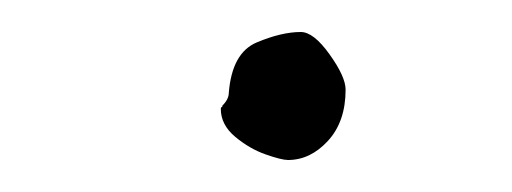

<svg xmlns="http://www.w3.org/2000/svg" viewBox="-20 -435 320 120"><path d="M160 -335Q156 -335 146 -338.5Q136 -342 127 -349.5Q118 -357 118 -367Q118 -368 118.5 -368Q119 -368 119 -369Q123 -373 123 -377Q125 -402 140.5 -408.5Q156 -415 168 -415Q176 -415 186 -401Q196 -387 196 -379Q196 -359 185 -347Q174 -335 160 -335Z"/></svg>

Font: RU Serius
Style: Regular
Weight: 400
Designer: Robert E. Leuschke
Foundry: Robert E. Leuschke
Version: Version 1.011; ttfautohint (v1.8.3)